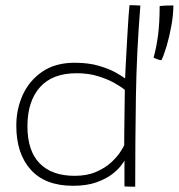

<svg xmlns="http://www.w3.org/2000/svg" viewBox="-20 -722 690 742"><path d="M461 -1.5V-101.5Q459.5 -98 448.2 -82.8Q437 -67.5 413.8 -49.2Q390.5 -31 353 -17.5Q315.5 -4 262 -4Q155 -4 99 -66Q43 -128 43 -236.5Q43 -300.5 68.2 -355.8Q93.5 -411 143.8 -445.2Q194 -479.5 268.5 -479.5Q321.5 -479.5 361 -468Q400.5 -456.5 426.5 -442Q452.5 -427.5 463.5 -419Q464 -435 465.5 -464.2Q467 -493.5 469 -528.8Q471 -564 473 -599Q475 -634 477 -661.5Q479 -689 480.5 -702Q491.5 -702 503.8 -701.5Q516 -701 522.5 -700.5Q508 -523 505.2 -347Q502.5 -171 502.5 -0.5Q496 -0.5 480 -0.8Q464 -1 461 -1.5ZM268.5 -42.5Q316.5 -42.5 351.5 -57.8Q386.5 -73 409.5 -94.2Q432.5 -115.5 444.8 -134.5Q457 -153.5 460 -160.5Q460 -174 460.2 -203.8Q460.5 -233.5 461 -268Q461.5 -302.5 461.8 -332Q462 -361.5 462.5 -374.5Q450.5 -385 424 -400.2Q397.5 -415.5 360 -427.2Q322.5 -439 276.5 -439Q182 -439 134 -384.5Q86 -330 86 -234.5Q86 -139 133.2 -90.8Q180.5 -42.5 268.5 -42.5ZM650 -701Q650 -664.5 642.2 -622Q634.5 -579.5 623.8 -543.5Q613 -507.5 604 -489.5Q597.5 -489.5 588.5 -492.8Q579.5 -496 573.5 -499Q584.5 -538 590.8 -586.2Q597 -634.5 597 -698.5Q609 -700 623.5 -700.5Q638 -701 650 -701Z"/></svg>

Font: Grandstander Thin
Style: Regular
Weight: 100
Designer: Tyler Finck
Foundry: Etcetera Type Co
Version: Version 1.200; ttfautohint (v1.8.3)